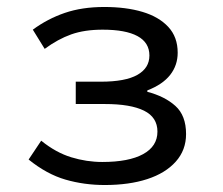

<svg xmlns="http://www.w3.org/2000/svg" viewBox="-20 -518 640 550"><path d="M280 12Q221 12 167.5 -3.5Q114 -19 62 -61L98 -115Q140 -81 184 -67.5Q228 -54 273 -54Q349 -54 390 -76.5Q431 -99 431 -141Q431 -182 392.5 -201Q354 -220 281 -220H197V-284H269Q339 -284 373.5 -303.5Q408 -323 408 -359Q408 -396 374 -414.5Q340 -433 274 -433Q222 -433 184 -419.5Q146 -406 108 -378L74 -433Q116 -464 165.5 -481Q215 -498 279 -498Q341 -498 388 -484Q435 -470 462 -441Q489 -412 489 -367Q489 -331 467.5 -303.5Q446 -276 402 -259V-255Q452 -242 482.5 -214.5Q513 -187 513 -134Q513 -88 483.5 -55Q454 -22 402 -5Q350 12 280 12Z"/></svg>

Font: Source Code Pro ExtraLight
Style: Regular
Weight: 200
Monospace: yes
Designer: Paul D. Hunt, Teo Tuominen
Foundry: Adobe
Version: Version 1.026;hotconv 1.1.0;makeotfexe 2.6.0